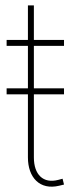

<svg xmlns="http://www.w3.org/2000/svg" viewBox="-20 -696 280 722"><path d="M85 -675.8V-545.9H4.9V-523.4H85V-363.8H4.9V-341.3H85V-104C85 -28.3 129.9 20 202.6 2.4L220.7 -2L215.3 -23.9L198.7 -19.5C142.6 -4.9 107.4 -39.1 107.4 -104V-341.3H220.7V-363.8H107.4V-523.4H220.7V-545.9H107.4V-675.8Z"/></svg>

Font: Raveo Thin
Style: Regular
Weight: 100
Designer: Jakub Foglar, Rasmus Andersson (Inter)
Foundry: Jakubfoglar.com
Version: Version 1.100;Glyphs 3.2.3 (3260)